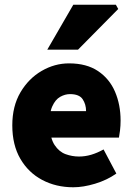

<svg xmlns="http://www.w3.org/2000/svg" viewBox="-20 -780 566 812"><path d="M290 12Q217 12 158.5 -19Q100 -50 66 -108.5Q32 -167 32 -250Q32 -331 66.5 -389.5Q101 -448 156 -480Q211 -512 272 -512Q346 -512 394.5 -479.5Q443 -447 466.5 -392Q490 -337 490 -270Q490 -248 487.5 -227.5Q485 -207 483 -198H168L166 -310H344Q344 -339 329.5 -360.5Q315 -382 276 -382Q255 -382 234.5 -370.5Q214 -359 201 -330Q188 -301 190 -250Q192 -195 211 -166.5Q230 -138 257.5 -128Q285 -118 314 -118Q340 -118 365.5 -125.5Q391 -133 418 -148L472 -46Q432 -18 382 -3Q332 12 290 12ZM180 -570 290 -760H470L480 -742L310 -570Z"/></svg>

Font: Source Sans 3 ExtraLight Black
Style: Regular
Weight: 900
Version: Version 3.052;hotconv 1.1.0;makeotfexe 2.6.0